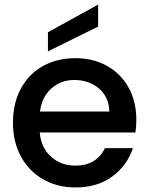

<svg xmlns="http://www.w3.org/2000/svg" viewBox="-20 -816 657 845"><path d="M576 -233H155Q160 -167 204 -127Q248 -87 312 -87Q404 -87 442 -164H565Q540 -88 474.5 -39.5Q409 9 312 9Q233 9 170.5 -26.5Q108 -62 72.5 -126.5Q37 -191 37 -276Q37 -361 71.5 -425.5Q106 -490 168.5 -525Q231 -560 312 -560Q390 -560 451 -526Q512 -492 546 -430.5Q580 -369 580 -289Q580 -258 576 -233ZM461 -325Q460 -388 416 -426Q372 -464 307 -464Q248 -464 206 -426.5Q164 -389 156 -325ZM412 -699 191 -590V-674L412 -796Z"/></svg>

Font: Poppins-Tabular Medium
Style: Regular
Weight: 500
Designer: Ninad Kale (Devanagari), Jonny Pinhorn (Latin)
Foundry: Indian Type Foundry
Version: Version 4.004